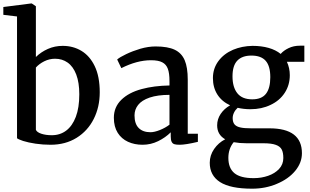

<svg xmlns="http://www.w3.org/2000/svg" viewBox="-22 -840 1821 1129"><path d="M-2.4 -752.9V-798.8L162.1 -819.8H164.6L189 -803.2V-504.9Q219.7 -534.7 260 -552.5Q300.3 -570.3 346.7 -570.3Q408.2 -570.3 457 -540.8Q505.9 -511.2 534.7 -451.7Q564.5 -390.6 564.5 -297.4Q564.5 -210.4 529.1 -140.4Q493.7 -70.3 428.7 -29.8Q362.8 11.2 275.4 11.2Q230.5 11.2 187.5 4.9Q144.5 -1.5 113.8 -11.2Q84.5 -21 78.1 -27.3V-743.2ZM189 -76.7Q195.3 -62 221.4 -53.5Q247.6 -44.9 282.7 -44.9Q331.1 -44.9 367.2 -72Q403.3 -99.1 423.8 -152.8Q444.3 -206.5 444.3 -285.6Q444.3 -354.5 426.3 -401.9Q408.2 -449.2 375.5 -472.2Q343.8 -494.6 301.8 -494.6Q268.6 -494.6 238.5 -479.7Q208.5 -464.8 189 -442.9Z M974.6 -362.8Q974.6 -409.7 964.8 -435.8Q955.1 -461.9 932.1 -473.6Q909.2 -485.8 865.7 -485.8Q783.7 -485.8 691.9 -439.5H691.4L667 -490.2Q681.6 -503.4 720 -521.7Q758.3 -540 802.7 -553.2Q849.6 -566.9 893.1 -566.9Q964.4 -566.9 1005.1 -547.6Q1045.9 -528.3 1064 -485.8Q1082 -443.8 1082 -371.1V-53.7H1141.6V-5.9Q1069.3 11.2 1034.2 11.2Q1012.7 11.2 1002.4 7.6Q992.2 3.9 987.3 -6.3Q981.9 -17.1 981.9 -38.6V-62Q951.2 -31.2 908 -10Q864.7 11.2 816.4 11.2Q768.6 11.2 730.5 -6.3Q692.4 -23.9 670.4 -58.6Q647.5 -94.7 647.5 -147.5Q647.5 -210 691.2 -252.9Q734.9 -295.9 811.5 -316.4Q883.8 -335.9 974.6 -337.4ZM974.6 -282.2Q905.3 -282.2 858.4 -266.4Q811.5 -250.5 790 -222.7Q769 -195.8 769 -161.6Q769 -111.8 793.7 -87.2Q818.4 -62.5 862.8 -62.5Q885.7 -62.5 918.2 -75.4Q950.7 -88.4 974.6 -106.9Z M1450.2 -197.8Q1411.1 -197.8 1375.5 -206.1Q1361.8 -193.8 1354 -177.7Q1346.2 -161.6 1346.2 -145.5Q1346.2 -121.1 1357.4 -108.2Q1368.7 -95.2 1392.6 -90.3Q1414.1 -85.4 1456.1 -85.4H1562.5Q1753.4 -85.4 1753.4 61Q1753.4 117.2 1713.6 165Q1673.8 212.9 1605.5 241.2Q1538.6 269.5 1460.9 269.5H1460.4Q1332.5 269.5 1272 230.7Q1211.4 191.9 1211.4 117.2Q1211.4 73.2 1237.1 36.1Q1262.7 -1 1302.2 -21Q1254.9 -47.9 1254.9 -103Q1254.9 -139.2 1275.6 -170.2Q1296.4 -201.2 1331.1 -220.7Q1282.2 -243.2 1256.1 -284.4Q1230 -325.7 1230 -380.9Q1230 -437 1262 -480.5Q1293.9 -523.9 1348.6 -547.4Q1400.9 -569.3 1462.4 -570.3H1462.9Q1515.6 -570.3 1557.6 -558.3Q1599.6 -546.4 1628.4 -522.9Q1645 -542.5 1674.8 -556.9Q1704.6 -571.3 1741.2 -571.3H1767.6V-476.6H1665Q1682.1 -439.9 1682.1 -397.9Q1682.1 -339.8 1652.1 -293.9Q1622.1 -248 1568.8 -223.1Q1516.6 -197.8 1450.7 -197.8ZM1456.1 -513.2Q1401.9 -513.2 1373.5 -483.6Q1345.2 -454.1 1345.2 -391.1Q1345.2 -327.1 1373.8 -291.5Q1402.3 -255.9 1460.9 -255.9H1461.4Q1516.1 -255.9 1541.7 -288.3Q1567.4 -320.8 1567.4 -386.2Q1567.4 -451.7 1540.3 -482.4Q1513.2 -513.2 1456.5 -513.2ZM1320.8 88.4Q1320.8 148.4 1356.2 178Q1391.6 207.5 1469.2 207.5H1470.2Q1515.1 207.5 1554.9 193.6Q1594.7 179.7 1619.1 153.3Q1644 126.5 1644 89.4Q1644 56.6 1634.3 38.6Q1624.5 20.5 1599.6 11.7Q1574.7 2.4 1525.9 2.4H1427.7Q1386.7 2.4 1352.1 -3.9Q1320.8 34.7 1320.8 88.4Z"/></svg>

Font: Merriweather
Style: Regular
Weight: 400
Designer: Eben Sorkin
Foundry: Eben Sorkin
Version: Version 1.584; ttfautohint (v1.8.1)